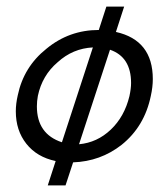

<svg xmlns="http://www.w3.org/2000/svg" viewBox="-20 -485 507 583"><path d="M438 -194Q419 -101 349 -45Q285 5 202 8L179 78H125L149 4Q92 -8 60 -48.5Q28 -89 28 -147Q28 -170 34 -196Q52 -282 121 -337Q190 -394 280 -394L303 -465H357L332 -388Q444 -363 444 -245Q444 -221 438 -194ZM373 -193Q378 -216 378 -233Q378 -312 314 -334L220 -47Q275 -52 316.5 -91.5Q358 -131 373 -193ZM168 -53 262 -341Q201 -338 155 -296Q108 -256 95 -194Q92 -178 92 -162Q92 -78 168 -53Z"/></svg>

Font: GFS Neohellenic Rg
Style: Italic
Weight: 400
Italic angle: -12°
Designer: Takis Katsoulidis and George D. Matthiopoulos
Foundry: Takis Katsoulidis and George D. Matthiopoulos
Version: Version 1.0